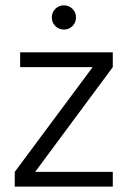

<svg xmlns="http://www.w3.org/2000/svg" viewBox="-20 -695 475 715"><path d="M400 -500V-445L111 -55H400V0H35V-55L325 -445H55V-500ZM218 -585Q199 -585 186 -598Q173 -611 173 -630Q173 -649 186 -662Q199 -675 218 -675Q237 -675 250 -662Q263 -649 263 -630Q263 -611 250 -598Q237 -585 218 -585Z"/></svg>

Font: Epunda Sans Light
Style: Regular
Weight: 300
Designer: Simon Atzbach
Foundry: typofactur
Version: Version 2.204; ttfautohint (v1.8.4.7-5d5b)